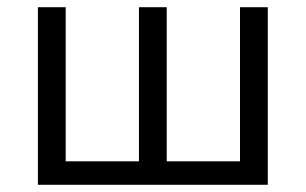

<svg xmlns="http://www.w3.org/2000/svg" viewBox="-20 -512 847 532"><path d="M85 0V-492H162V-65H365V-492H442V-65H645V-492H722V0Z"/></svg>

Font: Wix Madefor Text
Style: Regular
Weight: 400
Designer: Dalton Maag Ltd
Foundry: Dalton Maag Ltd
Version: Version 3.100